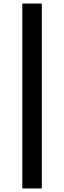

<svg xmlns="http://www.w3.org/2000/svg" viewBox="-20 -822 362 1083"><path d="M106 241V-802H216V241Z"/></svg>

Font: Menbere
Style: Regular
Weight: 400
Designer: Aleme Tadesse
Foundry: Sorkin Type Co
Version: Version 1.000